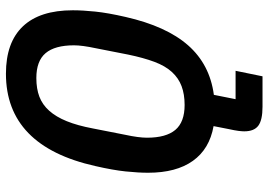

<svg xmlns="http://www.w3.org/2000/svg" viewBox="-152 -598 926 663"><g transform="rotate(-90 311.5 -267.0)"><path d="M379 176H274Q228 176 208.5 161.5Q189 147 189 113Q189 105 190.5 93Q192 81 197 58L207 7Q128 -7 87 -64.5Q46 -122 46 -219Q46 -253 50.5 -296.5Q55 -340 69 -401Q138 -710 388 -710Q496 -710 551.5 -651.5Q607 -593 607 -479Q607 -445 602.5 -401.5Q598 -358 584 -297Q552 -156 486 -81Q420 -6 315 8L300 83H398ZM280 -93Q317 -93 345 -103.5Q373 -114 394 -137Q415 -160 429 -197.5Q443 -235 454 -288L476 -400Q486 -447 486 -475Q486 -541 459 -573Q432 -605 373 -605Q336 -605 308.5 -594.5Q281 -584 260 -560.5Q239 -537 224 -500Q209 -463 199 -410L177 -298Q172 -275 169.5 -256Q167 -237 167 -223Q167 -157 194 -125Q221 -93 280 -93Z"/></g></svg>

Font: IBM Plex Sans Condensed SemiBold
Style: Italic
Weight: 600
Width: 3
Italic angle: -11°
Designer: Mike Abbink, Paul van der Laan, Pieter van Rosmalen
Foundry: Bold Monday
Version: Version 1.3